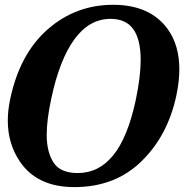

<svg xmlns="http://www.w3.org/2000/svg" viewBox="-20 -763 785 793"><path d="M287.1 9.8Q132.8 9.8 61.5 -96.7Q12.2 -169.9 12.2 -265.1Q12.2 -308.1 22.5 -355.5Q62 -541.5 177.5 -642.3Q293 -743.2 447.3 -743.2Q600.1 -743.2 672.9 -642.6Q720.7 -575.7 720.7 -477.1Q720.7 -427.2 708.5 -369.1Q673.3 -203.1 564.2 -96.7Q455.1 9.8 287.1 9.8ZM301.3 -48.3Q388.7 -48.3 448.2 -122.3Q507.8 -196.3 540.5 -349.1Q561 -446.3 561 -515.6Q561 -600.1 530.5 -642.6Q500 -685.1 436.5 -685.1Q349.1 -685.1 287.6 -601.1Q226.1 -517.1 191.9 -356.4Q172.9 -268.1 172.9 -206.1Q172.9 -136.2 200.7 -92.3Q228.5 -48.3 301.3 -48.3Z"/></svg>

Font: Munson
Style: Bold Italic
Weight: 700
Italic angle: -12°
Designer: Paul James MIller
Foundry: High-Logic / Made with FontCreator
Version: Version 2.10;May 5, 2019;FontCreator 11.5.0.2430 64-bit